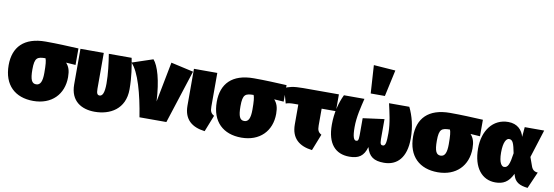

<svg xmlns="http://www.w3.org/2000/svg" viewBox="-61 -1320 5195 1799"><g transform="rotate(10 2536.0 -420.5)"><path d="M625 -536C521 -541 422 -546 312 -546C105 -546 8 -440 8 -269C8 -79 120 22 292 22C467 22 576 -90 576 -254C576 -316 563 -353 534 -385L625 -379ZM292 -136C251 -136 234 -170 234 -268C234 -381 260 -391 337 -392C346 -371 350 -334 350 -254C350 -174 333 -136 292 -136Z M1131 -536H914C928 -448 941 -348 941 -258C941 -170 924 -136 896 -136C878 -136 866 -146 866 -194V-536H644V-197C644 -37 753 22 877 22C1020 22 1163 -51 1163 -242C1163 -359 1146 -460 1131 -536Z M1335 -558 1137 -492C1211 -419 1266 -216 1300 0H1556L1720 -508L1506 -556L1432 -174C1422 -373 1381 -507 1335 -558Z M1946 -536H1724V-186C1724 -53 1802 7 1924 22L1986 -135C1955 -152 1946 -172 1946 -216Z M2605 -536C2501 -541 2402 -546 2292 -546C2085 -546 1988 -440 1988 -269C1988 -79 2100 22 2272 22C2447 22 2556 -90 2556 -254C2556 -316 2543 -353 2514 -385L2605 -379ZM2272 -136C2231 -136 2214 -170 2214 -268C2214 -381 2240 -391 2317 -392C2326 -371 2330 -334 2330 -254C2330 -174 2313 -136 2272 -136Z M3103 -376V-536H2762C2670 -536 2626 -524 2588 -505L2627 -365C2654 -374 2668 -376 2716 -376H2745V-187C2745 -54 2823 7 2945 22L3007 -135C2976 -152 2967 -172 2967 -216V-376Z M3378 -863 3395 -596H3530L3585 -848ZM3773 -536H3580C3598 -455 3623 -358 3623 -260C3623 -172 3617 -136 3592 -136C3576 -136 3564 -139 3564 -192V-382L3361 -355V-192C3361 -142 3352 -136 3337 -136C3315 -136 3301 -168 3301 -260C3301 -360 3327 -455 3346 -536H3151C3113 -457 3087 -359 3087 -245C3087 -64 3167 22 3300 22C3388 22 3436 -9 3461 -98C3485 -10 3534 22 3629 22C3754 22 3838 -63 3838 -245C3838 -359 3812 -456 3773 -536Z M4473 -536C4369 -541 4270 -546 4160 -546C3953 -546 3856 -440 3856 -269C3856 -79 3968 22 4140 22C4315 22 4424 -90 4424 -254C4424 -316 4411 -353 4382 -385L4473 -379ZM4140 -136C4099 -136 4082 -170 4082 -268C4082 -381 4108 -391 4185 -392C4194 -371 4198 -334 4198 -254C4198 -174 4181 -136 4140 -136Z M4712 -557C4566 -557 4475 -434 4475 -264C4475 -79 4563 22 4688 22C4762 22 4814 -5 4853 -89L4858 -72C4875 -14 4918 12 4996 20L5065 -138C5035 -139 5012 -153 5000 -192L4972 -270L5056 -536H4871L4863 -442C4847 -503 4800 -557 4712 -557ZM4747 -401C4782 -401 4793 -368 4811 -277C4796 -170 4781 -135 4744 -135C4724 -135 4694 -161 4694 -264C4694 -365 4721 -401 4747 -401Z"/></g></svg>

Font: Fira Sans Ultra
Style: Regular
Weight: 950
Designer: Carrois Corporate & Edenspiekermann AG
Foundry: Carrois Corporate GbR & Edenspiekermann AG
Version: Version 4.203;PS 004.203;hotconv 1.0.88;makeotf.lib2.5.64775